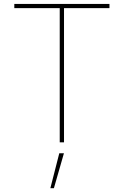

<svg xmlns="http://www.w3.org/2000/svg" viewBox="-20 -748 650 1009"><path d="M55.2 -705.1V-727.5H555.2V-705.1H316.4V0H293.9V-705.1ZM244.6 241.2 291.5 57.6H315.9L263.2 241.2Z"/></svg>

Font: Inter 18pt Thin
Style: Regular
Weight: 250
Designer: Rasmus Andersson
Foundry: rsms
Version: Version 4.001;git-66647c0bb